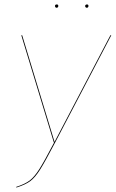

<svg xmlns="http://www.w3.org/2000/svg" viewBox="-20 -839 522 866"><path d="M228 -195Q183 -109 160.5 -73.5Q138 -38 116.5 -22Q95 -6 54 7L53 4Q93 -9 114 -25Q135 -41 157 -75.5Q179 -110 224 -196H223L76 -680H80L226 -199L478 -680H482ZM228 -812Q228 -815 230 -817Q232 -819 236 -819Q243 -819 243 -812Q243 -809 241 -806.5Q239 -804 235 -804Q232 -804 230 -806.5Q228 -809 228 -812ZM364 -812Q364 -815 366.5 -817Q369 -819 372 -819Q379 -819 379 -812Q379 -809 377 -806.5Q375 -804 372 -804Q368 -804 366 -806.5Q364 -809 364 -812Z"/></svg>

Font: Fira Sans Condensed Four
Style: Italic
Weight: 100
Width: 3
Italic angle: -8°
Designer: bBox Type GmbH & Carrois Corporate GbR & Edenspiekermann AG
Foundry: bBox Type GmbH & Carrois Corporate GbR & Edenspiekermann AG
Version: Version 4.301